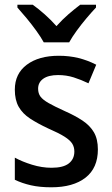

<svg xmlns="http://www.w3.org/2000/svg" viewBox="-20 -786 474 816"><path d="M396 -151Q396 -72 343.5 -31Q291 10 198 10Q149 10 111.5 1.5Q74 -7 43 -22V-116Q74 -99 116 -86Q158 -73 199 -73Q249 -73 272.5 -91.5Q296 -110 296 -142Q296 -161 287 -175.5Q278 -190 254.5 -205Q231 -220 185 -240Q140 -261 108 -282Q76 -303 59.5 -332Q43 -361 43 -405Q43 -473 94 -511Q145 -549 230 -549Q274 -549 313 -539.5Q352 -530 389 -511L356 -432Q325 -447 293.5 -457Q262 -467 227 -467Q186 -467 164 -451.5Q142 -436 142 -409Q142 -389 152 -375.5Q162 -362 186.5 -348Q211 -334 255 -314Q298 -295 330 -274Q362 -253 379 -224Q396 -195 396 -151ZM166 -606Q154 -628 134.5 -655Q115 -682 93.5 -708Q72 -734 54 -754V-766H119Q143 -749 169.5 -725.5Q196 -702 220 -675Q245 -703 270.5 -725Q296 -747 321 -766H388V-754Q370 -735 348 -709Q326 -683 306 -655.5Q286 -628 274 -606Z"/></svg>

Font: Noto Sans Gujarati UI SemiCondensed Medium
Style: Regular
Weight: 500
Width: 4
Designer: Jelle Bosma - Monotype Design Team, Universal Thirst
Foundry: Monotype Imaging Inc.
Version: Version 2.106; ttfautohint (v1.8.4.7-5d5b)